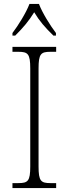

<svg xmlns="http://www.w3.org/2000/svg" viewBox="-20 -951 348 971"><path d="M43 -784V-771H57C99 -813 125 -844 153 -889C180 -844 207 -813 250 -771H263V-784C234 -822 194 -886 177 -931H129C112 -886 72 -822 43 -784ZM43 0H264V-25H235C187 -25 175 -35 175 -109V-605C175 -679 187 -689 235 -689H264V-714H43V-689H73C121 -689 133 -679 133 -605V-109C133 -35 121 -25 73 -25H43Z"/></svg>

Font: Noto Serif Devanagari SemiCondensed ExtraLight
Style: Regular
Weight: 200
Width: 4
Designer: Universal Thirst, Indian Type Foundry and the Monotype Design Team
Foundry: Monotype Imaging Inc.
Version: Version 2.004